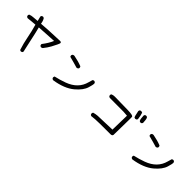

<svg xmlns="http://www.w3.org/2000/svg" viewBox="285 -2066 3430 3430"><g transform="rotate(45 2000.0 -350.5)"><path d="M485 35H479L460 25Q419 -100 394.5 -230Q370 -360 333 -487Q278 -481 236.5 -478.5Q195 -476 156 -470Q119 -475 119 -511V-517L129 -536Q172 -552 220.5 -554Q269 -556 315 -562Q300 -613 292 -654L302 -674Q313 -684 331 -684H337L356 -674Q383 -634 392 -569Q485 -575 564.5 -581Q644 -587 846 -593H851Q882 -593 882 -569Q882 -547 811 -415Q777 -353 722 -284Q707 -272 688 -272H685L665 -282Q655 -296 655 -313V-319Q737 -426 775 -517Q646 -511 567.5 -505Q489 -499 411 -495Q444 -364 469.5 -241Q495 -118 524 6L515 25Q503 35 485 35Z M1261 -9Q1222 -14 1222 -51Q1222 -54 1230 -74Q1338 -98 1445 -137Q1679 -223 1733 -432Q1743 -470 1755 -508Q1767 -520 1787 -520H1790L1810 -511Q1822 -497 1822 -479Q1822 -457 1797 -371Q1766 -266 1641 -161Q1505 -47 1261 -9ZM1396 -462Q1343 -479 1288.5 -493Q1234 -507 1182 -521Q1172 -532 1172 -550V-556L1182 -575Q1195 -586 1214 -586L1225 -585Q1341 -563 1427 -528Q1437 -516 1437 -497V-493L1427 -474Q1413 -464 1396 -462Z M2193 -37 2174 -47Q2164 -61 2164 -78V-84L2174 -104Q2221 -118 2271 -122Q2321 -126 2632 -134L2640 -493Q2593 -499 2545 -500Q2497 -501 2201 -501Q2164 -506 2164 -542V-548L2174 -567Q2207 -581 2246 -581Q2379 -581 2580 -575Q2644 -573 2678.5 -566.5Q2713 -560 2718 -542Q2719 -537 2719 -497Q2719 -397 2712 -80Q2705 -51 2667 -51Q2327 -51 2282.5 -46Q2238 -41 2193 -37ZM2782 -558Q2767 -560 2755 -569Q2743 -599 2738 -631.5Q2733 -664 2724 -695Q2726 -711 2735 -723Q2749 -732 2766 -732Q2771 -732 2793 -723Q2813 -670 2822 -589L2813 -569Q2799 -560 2782 -558ZM2895 -577H2889L2869 -587Q2854 -613 2853 -644.5Q2852 -676 2848 -707L2857 -727Q2869 -736 2886 -736H2893L2912 -727Q2928 -701 2929 -669Q2930 -637 2934 -606L2924 -587Q2912 -577 2895 -577Z M3261 -9Q3222 -14 3222 -51Q3222 -54 3230 -74Q3338 -98 3445 -137Q3679 -223 3733 -432Q3743 -470 3755 -508Q3767 -520 3787 -520H3790L3810 -511Q3822 -497 3822 -479Q3822 -457 3797 -371Q3766 -266 3641 -161Q3505 -47 3261 -9ZM3396 -462Q3343 -479 3288.5 -493Q3234 -507 3182 -521Q3172 -532 3172 -550V-556L3182 -575Q3195 -586 3214 -586L3225 -585Q3341 -563 3427 -528Q3437 -516 3437 -497V-493L3427 -474Q3413 -464 3396 -462Z"/></g></svg>

Font: Xiaolai SC
Style: Regular
Weight: 400
Designer: Nozomi Seto 瀬戸のぞみ
Version: Version 3.11;December 4, 2020;FontCreator 13.0.0.2613 64-bit